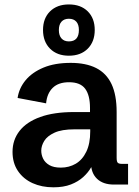

<svg xmlns="http://www.w3.org/2000/svg" viewBox="-20 -819 619 852"><path d="M216.8 12.2Q165.5 12.2 124.5 -6.3Q83.5 -24.9 59.6 -60.3Q35.6 -95.7 35.6 -145Q35.6 -198.2 66.7 -238Q97.7 -277.8 158.4 -299.8Q219.2 -321.8 309.1 -321.8H388.2L379.4 -310.1V-339.8Q379.4 -396.5 357.9 -425.3Q336.4 -454.1 286.6 -454.1Q239.3 -454.1 213.9 -429.2Q188.5 -404.3 184.6 -360.4L58.1 -384.3Q64.5 -427.7 93.5 -462.9Q122.6 -498 172.9 -519Q223.1 -540 293.9 -540Q361.3 -540 406.7 -517.1Q452.1 -494.1 474.9 -446Q497.6 -397.9 497.6 -321.8V-119.1Q497.6 -102.5 502.2 -97.2Q506.8 -91.8 522 -91.8H548.3V0H485.4Q437.5 0 410.6 -25.6Q383.8 -51.3 383.8 -96.2V-126L404.3 -120.1Q397.5 -99.1 384.3 -76.2Q371.1 -53.2 349.1 -33.2Q327.1 -13.2 294.7 -0.5Q262.2 12.2 216.8 12.2ZM250 -75.2Q286.6 -75.2 316.2 -92.5Q345.7 -109.9 363 -145.8Q380.4 -181.6 380.4 -236.3V-245.1H311Q253.9 -245.1 221.7 -230.2Q189.5 -215.3 176.3 -193.6Q163.1 -171.9 163.1 -150.4Q163.1 -131.8 171.6 -114.5Q180.2 -97.2 199.2 -86.2Q218.3 -75.2 250 -75.2ZM285.6 -571.8Q233.4 -571.8 202.1 -603Q170.9 -634.3 170.9 -686Q170.9 -737.8 202.1 -768.6Q233.4 -799.3 285.6 -799.3Q338.4 -799.3 369.4 -768.6Q400.4 -737.8 400.4 -686Q400.4 -634.3 369.4 -603Q338.4 -571.8 285.6 -571.8ZM285.6 -635.3Q330.1 -635.3 330.1 -686Q330.1 -710 318.6 -722.9Q307.1 -735.8 285.6 -735.8Q264.6 -735.8 252.9 -722.9Q241.2 -710 241.2 -685.5Q241.2 -661.6 252.9 -648.4Q264.6 -635.3 285.6 -635.3Z"/></svg>

Font: Schibsted Grotesk SemiBold
Style: Regular
Weight: 600
Designer: Bakken & Baeck AS, Henrik Kongsvoll
Foundry: Schibsted ASA
Version: Version 1.100;gftools[0.9.25]